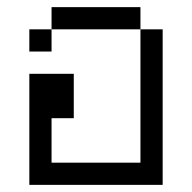

<svg xmlns="http://www.w3.org/2000/svg" viewBox="-20 -520 540 540"><path d="M62.5 -312.5V0H437.5V-437.5H375Q375 -437.5 375 -62.5H125Q125 -62.5 125 -187.5H187.5Q187.5 -187.5 187.5 -312.5ZM125 -437.5H62.5V-375H125ZM125 -437.5H375V-500H125Z"/></svg>

Font: Unifont
Style: Regular
Weight: 500
Version: Version 15.1.04